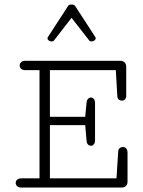

<svg xmlns="http://www.w3.org/2000/svg" viewBox="-20 -846 645 866"><path d="M302.7 -825.7C296.4 -825.7 290 -823.7 287.6 -819.8L197.8 -681.6C195.3 -679.2 194.3 -675.8 194.3 -673.3C194.3 -665.5 203.6 -659.2 212.4 -659.2C216.3 -659.2 221.2 -659.7 223.6 -663.6L302.7 -765.6L382.3 -663.6C384.8 -659.7 389.6 -659.2 393.6 -659.2C402.3 -659.2 411.6 -665.5 411.6 -673.3C411.6 -675.8 410.6 -679.2 408.2 -681.6L318.4 -819.8C315.9 -823.7 309.1 -825.7 302.7 -825.7ZM408.7 -213.4V-380.4C408.7 -398.4 399.4 -406.2 390.1 -406.2C381.3 -406.2 372.1 -398.9 370.6 -384.3L364.3 -319.3H205.1V-529.8H502.4L509.3 -410.6C509.8 -398.4 520 -392.1 529.8 -392.1C539.6 -392.1 549.3 -398.9 549.3 -413.6V-545.4C549.3 -562 538.1 -571.8 522 -571.8H93.3C77.1 -571.8 68.8 -561 68.8 -550.3C68.8 -540 76.7 -529.8 92.3 -529.8H158.2V-41.5H75.2C59.1 -41.5 50.8 -31.2 50.8 -21C50.8 -10.7 59.1 0 75.7 0H527.8C543.9 0 555.2 -9.3 555.2 -25.9V-157.7C555.2 -175.3 544.9 -183.1 534.7 -183.1C524.4 -183.1 513.7 -175.8 513.2 -164.1L505.4 -41.5H205.1V-281.7H364.3L370.6 -209.5C371.6 -195.8 380.9 -188.5 390.1 -188.5C399.4 -188.5 408.7 -196.3 408.7 -213.4Z"/></svg>

Font: Cutive Mono
Style: Regular
Weight: 400
Monospace: yes
Designer: Vernon Adams
Foundry: Vernon Adams
Version: Version 1.002